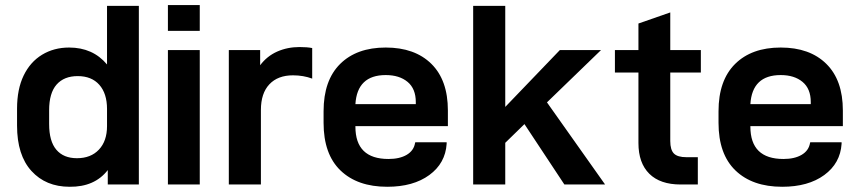

<svg xmlns="http://www.w3.org/2000/svg" viewBox="-20 -713 3321 742"><path d="M45.9 -227.5V-293Q45.9 -368.2 71.3 -420.9Q96.7 -473.6 142.6 -501.5Q188.5 -529.3 247.1 -529.3Q338.9 -529.3 393.6 -463.9V-690.4H516.6V0H396.5V-55.7Q345.7 9.8 249 8.8Q157.2 8.8 101.6 -52.2Q45.9 -113.3 45.9 -227.5ZM393.6 -225.6V-292Q393.6 -351.6 363.8 -385.3Q334 -418.9 280.3 -418.9Q227.5 -418.9 198.7 -386.2Q169.9 -353.5 169.9 -287.1V-233.4Q169.9 -167 197.8 -134.3Q225.6 -101.6 277.3 -101.6Q331.1 -101.6 362.3 -134.8Q393.6 -168 393.6 -225.6Z M628.9 -693.4H752V-593.8H628.9ZM628.9 -519.5H752V0H628.9Z M864.3 -519.5H985.4V-460.9Q1011.7 -496.1 1051.3 -513.7Q1090.8 -531.2 1137.7 -531.2Q1167 -531.2 1186.5 -527.3V-409.2Q1152.3 -421.9 1112.3 -421.9Q1053.7 -421.9 1021 -387.2Q988.3 -352.5 988.3 -288.1V0H864.3Z M1353.5 -225.6V-223.6Q1353.5 -98.6 1481.4 -98.6Q1524.4 -98.6 1551.8 -114.7Q1579.1 -130.9 1584 -160.2L1585 -163.1H1706.1V-157.2Q1701.2 -82 1639.2 -36.6Q1577.1 8.8 1476.6 8.8Q1361.3 8.8 1295.9 -54.2Q1230.5 -117.2 1230.5 -238.3V-283.2Q1230.5 -402.3 1294.4 -465.8Q1358.4 -529.3 1470.7 -529.3Q1583 -529.3 1647 -466.3Q1710.9 -403.3 1710.9 -286.1V-225.6ZM1353.5 -310.5H1586.9V-318.4Q1586.9 -370.1 1555.2 -396.5Q1523.4 -422.9 1470.7 -422.9Q1360.4 -422.9 1353.5 -310.5Z M2006.8 -233.4 1932.6 -161.1V0H1808.6V-690.4H1932.6V-299.8L2143.6 -519.5H2302.7L2093.8 -317.4L2318.4 0H2161.1Z M2570.3 -432.6V-168Q2570.3 -133.8 2584.5 -119.6Q2598.6 -105.5 2632.8 -105.5H2676.8V0H2610.4Q2531.2 0 2489.3 -41.5Q2447.3 -83 2447.3 -160.2V-432.6H2356.4V-519.5H2447.3V-622.1L2570.3 -665V-519.5H2688.5V-432.6Z M2879.9 -225.6V-223.6Q2879.9 -98.6 3007.8 -98.6Q3050.8 -98.6 3078.1 -114.7Q3105.5 -130.9 3110.4 -160.2L3111.3 -163.1H3232.4V-157.2Q3227.5 -82 3165.5 -36.6Q3103.5 8.8 3002.9 8.8Q2887.7 8.8 2822.3 -54.2Q2756.8 -117.2 2756.8 -238.3V-283.2Q2756.8 -402.3 2820.8 -465.8Q2884.8 -529.3 2997.1 -529.3Q3109.4 -529.3 3173.3 -466.3Q3237.3 -403.3 3237.3 -286.1V-225.6ZM2879.9 -310.5H3113.3V-318.4Q3113.3 -370.1 3081.5 -396.5Q3049.8 -422.9 2997.1 -422.9Q2886.7 -422.9 2879.9 -310.5Z"/></svg>

Font: Altinn-DIN Exp
Style: DINExp-Bold
Weight: 700
Width: 7
Designer: Charles Nix
Foundry: Altinn
Version: Version 2.00